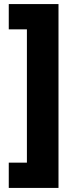

<svg xmlns="http://www.w3.org/2000/svg" viewBox="-20 -754 364 942"><path d="M23 44H112V-610H23V-734H267V168H23Z"/></svg>

Font: Noto Sans Thaana Black
Style: Regular
Weight: 900
Designer: David Williams
Foundry: Google Inc.
Version: Version 3.001; ttfautohint (v1.8.4.7-5d5b)